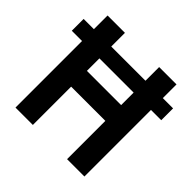

<svg xmlns="http://www.w3.org/2000/svg" viewBox="-200 -866 1032 1032"><g transform="rotate(45 316.0 -350.0)"><path d="M54 0V-506H-24V-596H54V-700H186V-596H446V-700H578V-596H656V-506H578V0H446V-291H186V0ZM446 -411V-506H186V-411Z"/></g></svg>

Font: Space Grotesk Frontify
Style: Bold
Weight: 700
Designer: Florian Karsten
Version: Version 2.000